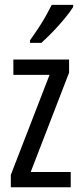

<svg xmlns="http://www.w3.org/2000/svg" viewBox="-20 -786 338 806"><path d="M276.9 0H25.4V-51.8L188 -471.7H36.1V-536.1H270V-481L108.9 -64H276.9ZM287.1 -765.6V-756.8Q277.3 -740.7 261.2 -720.5Q245.1 -700.2 226.1 -679Q207 -657.7 188 -638.7Q168.9 -619.6 153.8 -606H106V-617.2Q125.5 -644 142.1 -669.4Q158.7 -694.8 172.4 -719Q186 -743.2 197.3 -765.6Z"/></svg>

Font: Open Sans Condensed
Style: Regular
Weight: 400
Width: 3
Designer: Monotype Design Team
Foundry: Monotype Imaging Inc.
Version: Version 3.000